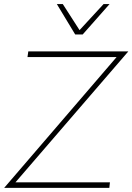

<svg xmlns="http://www.w3.org/2000/svg" viewBox="-28 -909 641 929"><path d="M502 -889.2 372.1 -742.2H335.9L247.1 -889.2H275.9L356.9 -763.2L473.1 -889.2ZM-7.8 0 536.1 -632.8H105L108.9 -660.2H592.8L46.9 -26.9H503.9L501 0Z"/></svg>

Font: Human Sans ExtraLight
Style: Italic
Weight: 200
Italic angle: -8°
Designer: Tim Radville
Foundry: Continuum
Version: Version 1.000;FEAKit 1.0